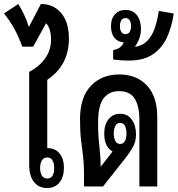

<svg xmlns="http://www.w3.org/2000/svg" viewBox="-49 -939 895 967"><path d="M298 -744Q298 -610 189 -537V-193H191Q229 -193 251 -166Q273 -139 273 -94Q273 -48 250.5 -20Q228 8 188 8Q146 8 122 -22.5Q98 -53 98 -110V-577Q148 -603 178 -644.5Q208 -686 208 -738Q208 -797 183 -822L118 -704H63Q29 -801 -29 -871L43 -919Q79 -861 95 -806H98L157 -919Q220 -919 259 -873.5Q298 -828 298 -744ZM189 -146Q171 -146 162 -131.5Q153 -117 153 -93Q153 -69 162 -54.5Q171 -40 189 -40Q207 -40 215.5 -54.5Q224 -69 224 -93Q224 -116 215.5 -131Q207 -146 189 -146Z M374 0V-71Q374 -117 369 -155Q364 -193 359 -236Q354 -279 354 -338Q354 -450 409 -507Q464 -564 551 -564Q640 -564 691.5 -508Q743 -452 743 -350V0H653V-337Q653 -404 629.5 -442Q606 -480 550 -480Q501 -480 473 -444Q445 -408 445 -322Q445 -274 448 -239Q451 -204 454.5 -171.5Q458 -139 458 -99L518 -176Q476 -199 476 -266Q476 -312 498 -339Q520 -366 556 -366Q594 -366 615 -336.5Q636 -307 636 -262Q636 -227 621.5 -200.5Q607 -174 586 -147L470 0ZM556 -214Q573 -214 580.5 -229Q588 -244 588 -267Q588 -289 580.5 -304.5Q573 -320 556 -320Q539 -320 531.5 -304.5Q524 -289 524 -267Q524 -245 531.5 -229.5Q539 -214 556 -214Z M600 -634Q577 -634 558.5 -635.5Q540 -637 521 -639V-687Q563 -694 574 -726Q546 -727 528 -748Q510 -769 510 -807Q510 -846 530.5 -867.5Q551 -889 582 -889Q621 -889 641 -862Q661 -835 661 -794Q661 -768 652.5 -745Q644 -722 630 -703Q668 -708 692.5 -733Q717 -758 730.5 -797.5Q744 -837 751 -884L826 -871Q817 -807 793 -753Q769 -699 722.5 -666.5Q676 -634 600 -634ZM583 -767Q597 -767 604 -778Q611 -789 611 -807Q611 -825 604 -836.5Q597 -848 583 -848Q569 -848 562 -836.5Q555 -825 555 -807Q555 -789 562 -778Q569 -767 583 -767Z"/></svg>

Font: Noto Sans Thai Looped ExtraCondensed Medium
Style: Regular
Weight: 500
Width: 2
Designer: Sasikarn Vongin, Ben Mitchell
Foundry: The Fontpad Ltd
Version: Version 1.001; ttfautohint (v1.8.4.7-5d5b)